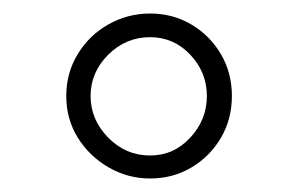

<svg xmlns="http://www.w3.org/2000/svg" viewBox="-20 -718 440 284"><path d="M202 -454Q169 -454 140.5 -470.5Q112 -487 95 -514.5Q78 -542 78 -576Q78 -610 95 -638Q112 -666 140.5 -682Q169 -698 202 -698Q236 -698 263.5 -681.5Q291 -665 307 -637.5Q323 -610 323 -576Q323 -542 307 -514.5Q291 -487 263.5 -470.5Q236 -454 202 -454ZM202 -488Q237 -488 261.5 -514.5Q286 -541 286 -576Q286 -611 261.5 -637Q237 -663 202 -663Q166 -663 140 -637Q114 -611 114 -576Q114 -541 140 -514.5Q166 -488 202 -488Z"/></svg>

Font: Archivo SemiBold ExtraLight
Style: Regular
Weight: 250
Version: Version 2.001